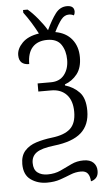

<svg xmlns="http://www.w3.org/2000/svg" viewBox="-58 -697 509 921"><g transform="rotate(-5 196.5 -236.5)"><path d="M342 187Q341 163 331 149.5Q321 136 298 136Q272 136 247.5 146Q223 156 195.5 165.5Q168 175 132 175Q87 175 54 151.5Q21 128 21 76Q21 36 42 12.5Q63 -11 97.5 -22Q132 -33 174 -38Q234 -45 262.5 -71Q291 -97 291 -152Q291 -206 264 -235Q237 -264 190 -264H128V-303H192Q234 -303 256.5 -331.5Q279 -360 279 -404Q279 -447 259 -477Q239 -507 192 -507Q146 -507 121 -480Q96 -453 96 -399Q47 -399 47 -446Q47 -477 74.5 -505Q102 -533 155 -541Q125 -599 89 -647V-660H111Q133 -642 159 -610.5Q185 -579 200 -553Q223 -602 245 -631Q267 -660 300 -660Q335 -660 335 -631Q335 -622 330 -613Q319 -619 306 -619Q285 -619 269.5 -600Q254 -581 234 -541Q285 -532 313 -497.5Q341 -463 341 -411Q341 -360 317.5 -330Q294 -300 258 -287V-282Q299 -270 326.5 -241Q354 -212 354 -152Q354 -84 312 -46.5Q270 -9 181 1Q120 8 95.5 25.5Q71 43 71 75Q71 107 89.5 121.5Q108 136 138 136Q173 136 201 123Q229 110 255.5 97Q282 84 315 84Q346 84 362 99.5Q378 115 378 140Q378 161 367.5 172.5Q357 184 342 187Z"/></g></svg>

Font: Noto Serif Condensed Light
Style: Regular
Weight: 300
Width: 3
Designer: Monotype Design Team
Foundry: Monotype Imaging Inc.
Version: Version 2.013